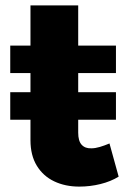

<svg xmlns="http://www.w3.org/2000/svg" viewBox="-20 -684 477 712"><path d="M93 -664H270V-192Q270 -161 283 -147Q296 -133 319 -134Q333 -134 350 -139Q367 -144 386 -152L420 -29Q391 -11 352.5 -1.5Q314 8 274 8Q222 8 181 -11.5Q140 -31 116.5 -69.5Q93 -108 93 -164ZM18 -515H410V-413H18ZM18 -342H410V-240H18Z"/></svg>

Font: Alexandria
Style: Bold
Weight: 700
Designer: Mohamed Gaber
Foundry: Kief Type Foundry
Version: Version 5.100